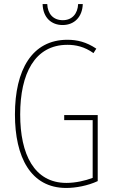

<svg xmlns="http://www.w3.org/2000/svg" viewBox="-20 -921 560 951"><path d="M390 -901H367C365 -854 338 -821 291 -821C244 -821 216 -852 214 -901H191C193 -832 236 -797 290 -797C349 -797 388 -838 390 -901ZM298 -351V-326H439V-40C402 -26 354 -15 309 -15C149 -15 80 -157 80 -354C80 -556 152 -699 314 -699C355 -699 398 -690 443 -658L457 -680C408 -713 362 -724 314 -724C138 -724 54 -574 54 -354C54 -143 132 10 308 10C355 10 415 -1 464 -24V-351Z"/></svg>

Font: Noto Sans Oriya ExtCond Thin
Style: Regular
Weight: 100
Width: 2
Designer: Amélie Bonet and Sol Matas
Foundry: Google LLC
Version: Version 2.006